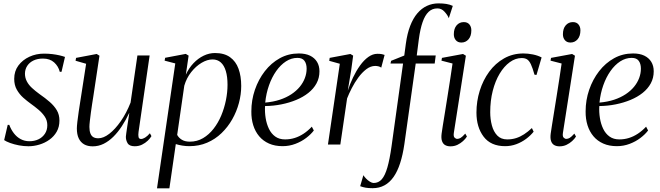

<svg xmlns="http://www.w3.org/2000/svg" viewBox="-20 -834 3811 1108"><path d="M335 -419.5H325Q317 -451.5 292.5 -473.8Q268 -496 228 -496Q196.5 -496 173.5 -485Q150.5 -474 137.5 -454.5Q124.5 -435 124 -409.5Q124 -385 134.8 -364.5Q145.5 -344 164.5 -326.5Q183.5 -309 207.5 -291.5Q241.5 -268 267.2 -245.5Q293 -223 308 -197.5Q323 -172 323 -138.5Q323 -101.5 307.2 -74Q291.5 -46.5 265.2 -27.8Q239 -9 207.2 0.5Q175.5 10 144 10Q117 10 89.2 4.8Q61.5 -0.5 38.8 -8.8Q16 -17 4 -25.5L24.5 -113.5H33.5Q43.5 -86.5 60 -65Q76.5 -43.5 99.2 -31.2Q122 -19 150 -19Q178.5 -19 201.8 -30Q225 -41 239 -62Q253 -83 253 -111.5Q253 -139 238.5 -160.8Q224 -182.5 202 -201Q180 -219.5 157.5 -235.5Q136.5 -250.5 114.2 -270.2Q92 -290 77 -316.5Q62 -343 62 -379Q62 -423.5 86.2 -456Q110.5 -488.5 149.5 -506.5Q188.5 -524.5 233.5 -524.5Q259 -524.5 281.5 -521.8Q304 -519 322.5 -514.8Q341 -510.5 355 -505.5Z M515 10.5Q485.5 10.5 465.2 -1.2Q445 -13 434.2 -35.8Q423.5 -58.5 423.5 -93Q423.5 -105 426.5 -131.8Q429.5 -158.5 434.2 -189.8Q439 -221 443 -247Q447 -273 448.5 -282L477 -466L416 -483.5L419 -500L538 -522.5L554 -512.5L518 -274Q515.5 -259 511.8 -234.8Q508 -210.5 504.5 -184.5Q501 -158.5 498.5 -136Q496 -113.5 496 -101.5Q496 -78.5 501.8 -63.8Q507.5 -49 518.8 -42.5Q530 -36 547.5 -36Q577 -36 610.8 -62Q644.5 -88 677 -134.5Q709.5 -181 733.5 -242L773 -514H843.5L779.5 -72.5Q777 -54.5 779.5 -43.2Q782 -32 794 -32Q804 -32 817.2 -40Q830.5 -48 845 -65L854 -48.5Q847 -36 832.8 -22.2Q818.5 -8.5 799.5 0.8Q780.5 10 757.5 10Q726 10 715.8 -8.5Q705.5 -27 706.5 -46.5Q706.5 -50 708.8 -65.8Q711 -81.5 714.2 -103.2Q717.5 -125 720.8 -146Q724 -167 726 -181H725Q706 -140.5 683.2 -105.8Q660.5 -71 634.2 -45Q608 -19 578.2 -4.2Q548.5 10.5 515 10.5Z M886 253 991.5 -468 930 -484 933 -500.5 1052 -523 1068.5 -513 1052.5 -403Q1070 -441.5 1096.8 -469.5Q1123.5 -497.5 1155.5 -512.8Q1187.5 -528 1220.5 -528Q1274 -528 1307.5 -504Q1341 -480 1356.5 -437.2Q1372 -394.5 1372 -338Q1372 -289.5 1358.8 -239.8Q1345.5 -190 1320.2 -145.5Q1295 -101 1258.5 -65.8Q1222 -30.5 1175.2 -10.5Q1128.5 9.5 1072.5 9.5Q1052 9.5 1032 6.2Q1012 3 994.5 -2.5L957.5 253ZM1002.5 -55.5Q1011.5 -38.5 1029.5 -27.5Q1047.5 -16.5 1075.5 -16.5Q1117.5 -16.5 1151.8 -36.8Q1186 -57 1212.5 -91Q1239 -125 1256.8 -167.5Q1274.5 -210 1283.8 -256Q1293 -302 1293 -345Q1293 -391.5 1283.2 -424Q1273.5 -456.5 1254.2 -473.8Q1235 -491 1206.5 -491Q1176 -491 1143.2 -471.5Q1110.5 -452 1083.5 -418Q1056.5 -384 1043.5 -339.5Z M1791 -81Q1774.5 -59 1747 -38Q1719.5 -17 1684.5 -3.8Q1649.5 9.5 1611 9.5Q1566.5 9.5 1532.5 -5.5Q1498.5 -20.5 1475.8 -47.5Q1453 -74.5 1441.5 -111Q1430 -147.5 1430.5 -191Q1430.5 -256 1451 -315.8Q1471.5 -375.5 1508.2 -423Q1545 -470.5 1594.8 -498Q1644.5 -525.5 1704.5 -525.5Q1743 -525.5 1769.2 -512.8Q1795.5 -500 1809.5 -477Q1823.5 -454 1823.5 -422.5Q1823.5 -384 1806.5 -352.8Q1789.5 -321.5 1759.5 -297.8Q1729.5 -274 1689.8 -257.5Q1650 -241 1604.2 -231.8Q1558.5 -222.5 1509.5 -222Q1507.5 -187 1513 -152.8Q1518.5 -118.5 1532 -90.5Q1545.5 -62.5 1568.5 -46Q1591.5 -29.5 1625 -29.5Q1654 -29.5 1680.5 -37.8Q1707 -46 1732 -62.5Q1757 -79 1779.5 -103ZM1696.5 -500Q1661.5 -500 1630.2 -479.8Q1599 -459.5 1574 -424Q1549 -388.5 1532.5 -342Q1516 -295.5 1510.5 -242Q1557 -246 1594.8 -258.5Q1632.5 -271 1661.5 -290.2Q1690.5 -309.5 1710 -333.2Q1729.5 -357 1739.5 -383.8Q1749.5 -410.5 1749.5 -438Q1749.5 -466 1737 -483Q1724.5 -500 1696.5 -500Z M1872.5 0 1941 -466 1880 -483 1882.5 -500 2002 -522.5 2018 -513 2007 -431.5 1987 -311Q1999.5 -349.5 2017.5 -387.2Q2035.5 -425 2057.8 -456Q2080 -487 2105.5 -505.2Q2131 -523.5 2158 -523.5Q2174 -523.5 2184 -521.5Q2194 -519.5 2199.5 -517L2180 -443.5Q2175.5 -448 2165.5 -450.8Q2155.5 -453.5 2145.5 -453.5Q2119 -453.5 2094.2 -434.8Q2069.5 -416 2048 -386.8Q2026.5 -357.5 2010 -325.2Q1993.5 -293 1983 -266L1944 0Z M2322 -581Q2330 -640.5 2347 -684.5Q2364 -728.5 2388.5 -757.2Q2413 -786 2444 -800.2Q2475 -814.5 2510.5 -814.5Q2536.5 -814.5 2556.2 -811.2Q2576 -808 2593 -800L2570 -729Q2563 -747 2545.2 -766.5Q2527.5 -786 2503.5 -785.5Q2474.5 -785.5 2453.5 -765.8Q2432.5 -746 2418.8 -706.5Q2405 -667 2397 -607.5L2385 -514H2494.5L2488.5 -467.5H2379L2313.5 -2Q2304.5 60 2289.2 107.2Q2274 154.5 2251.5 186.8Q2229 219 2198.8 235.5Q2168.5 252 2130.5 252Q2107 252 2090.8 249.2Q2074.5 246.5 2058.5 240.5L2077 177Q2082 185.5 2092.2 196.2Q2102.5 207 2114.8 214.5Q2127 222 2136 222Q2164.5 222 2183.2 200.5Q2202 179 2215.5 132.2Q2229 85.5 2239.5 10.5L2306 -467.5H2233.5L2237 -483L2313 -513.5ZM2579.5 10.5Q2562 10.5 2549.2 3.5Q2536.5 -3.5 2530.8 -19.8Q2525 -36 2528.5 -63Q2530 -75.5 2535.2 -108Q2540.5 -140.5 2547.8 -185.5Q2555 -230.5 2563 -281Q2571 -331.5 2578.5 -380Q2586 -428.5 2591.5 -467.5L2527.5 -484L2530.5 -500L2652 -522.5L2668.5 -512.5L2599 -67Q2596 -47 2603.2 -39.8Q2610.5 -32.5 2618.5 -32.5Q2628.5 -32.5 2638.5 -38.5Q2648.5 -44.5 2665 -63L2674.5 -46Q2666 -32.5 2652 -19.8Q2638 -7 2619.8 1.8Q2601.5 10.5 2579.5 10.5ZM2642.5 -588.5Q2622 -588.5 2610.5 -602Q2599 -615.5 2599 -636Q2599 -669.5 2615.2 -688Q2631.5 -706.5 2656.5 -706.5Q2677.5 -706.5 2688.8 -693Q2700 -679.5 2700 -659Q2700 -626 2683.8 -607.2Q2667.5 -588.5 2642.5 -588.5Z M2895 9.5Q2812.5 9.5 2771 -45.2Q2729.5 -100 2729.5 -184.5Q2729.5 -249.5 2748.5 -310.5Q2767.5 -371.5 2803 -420Q2838.5 -468.5 2888.8 -497Q2939 -525.5 3001 -525.5Q3026.5 -525.5 3055.2 -519.8Q3084 -514 3105.5 -502.5L3076 -401.5L3064.5 -403Q3053.5 -442 3043.8 -462.8Q3034 -483.5 3022 -491.2Q3010 -499 2990.5 -499Q2954.5 -499 2921.8 -475.2Q2889 -451.5 2863.5 -409Q2838 -366.5 2823.5 -309.8Q2809 -253 2809 -186.5Q2809 -146.5 2818.5 -110.5Q2828 -74.5 2849.5 -52Q2871 -29.5 2907 -29.5Q2934.5 -29.5 2958.2 -37Q2982 -44.5 3004.2 -59Q3026.5 -73.5 3049.5 -95L3059.5 -74Q3041.5 -51.5 3016 -32.5Q2990.5 -13.5 2959.8 -2Q2929 9.5 2895 9.5Z M3209 10.5Q3191.5 10.5 3178.8 3.5Q3166 -3.5 3160.2 -19.8Q3154.5 -36 3158 -63Q3159.5 -75.5 3164.8 -108Q3170 -140.5 3177.2 -185.5Q3184.5 -230.5 3192.5 -281Q3200.5 -331.5 3208 -380Q3215.5 -428.5 3221 -467.5L3157 -484L3160 -500L3281.5 -522.5L3298 -512.5L3228.5 -67Q3225.5 -47 3232.8 -39.8Q3240 -32.5 3248 -32.5Q3258 -32.5 3268 -38.5Q3278 -44.5 3294.5 -63L3304 -46Q3295.5 -32.5 3281.5 -19.8Q3267.5 -7 3249.2 1.8Q3231 10.5 3209 10.5ZM3272 -588.5Q3251.5 -588.5 3240 -602Q3228.5 -615.5 3228.5 -636Q3228.5 -669.5 3244.8 -688Q3261 -706.5 3286 -706.5Q3307 -706.5 3318.2 -693Q3329.5 -679.5 3329.5 -659Q3329.5 -626 3313.2 -607.2Q3297 -588.5 3272 -588.5Z M3720 -81Q3703.5 -59 3676 -38Q3648.5 -17 3613.5 -3.8Q3578.5 9.5 3540 9.5Q3495.5 9.5 3461.5 -5.5Q3427.5 -20.5 3404.8 -47.5Q3382 -74.5 3370.5 -111Q3359 -147.5 3359.5 -191Q3359.5 -256 3380 -315.8Q3400.5 -375.5 3437.2 -423Q3474 -470.5 3523.8 -498Q3573.5 -525.5 3633.5 -525.5Q3672 -525.5 3698.2 -512.8Q3724.5 -500 3738.5 -477Q3752.5 -454 3752.5 -422.5Q3752.5 -384 3735.5 -352.8Q3718.5 -321.5 3688.5 -297.8Q3658.5 -274 3618.8 -257.5Q3579 -241 3533.2 -231.8Q3487.5 -222.5 3438.5 -222Q3436.5 -187 3442 -152.8Q3447.5 -118.5 3461 -90.5Q3474.5 -62.5 3497.5 -46Q3520.5 -29.5 3554 -29.5Q3583 -29.5 3609.5 -37.8Q3636 -46 3661 -62.5Q3686 -79 3708.5 -103ZM3625.5 -500Q3590.5 -500 3559.2 -479.8Q3528 -459.5 3503 -424Q3478 -388.5 3461.5 -342Q3445 -295.5 3439.5 -242Q3486 -246 3523.8 -258.5Q3561.5 -271 3590.5 -290.2Q3619.5 -309.5 3639 -333.2Q3658.5 -357 3668.5 -383.8Q3678.5 -410.5 3678.5 -438Q3678.5 -466 3666 -483Q3653.5 -500 3625.5 -500Z"/></svg>

Font: Merriweather 120pt Light
Style: Italic
Weight: 300
Italic angle: -7.8°
Version: Version 2.101